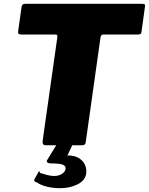

<svg xmlns="http://www.w3.org/2000/svg" viewBox="-20 -762 781 1007"><path d="M93 -725Q95 -735 99 -738.5Q103 -742 116 -742H724Q737 -742 739.5 -738Q742 -734 740 -725L722 -594Q721 -586 716.5 -583.5Q712 -581 702 -581H525Q515 -581 512 -577.5Q509 -574 507 -565L430 -19Q429 -8 424 -4Q419 0 411 0H223Q210 0 206 -6Q202 -12 204 -26L281 -569Q282 -581 271 -581H92Q72 -581 75 -597ZM432 148Q427 185 386.5 205Q346 225 296 225Q260 225 227.5 217.5Q195 210 172 194Q165 193 161.5 188.5Q158 184 160 179L183 138Q185 133 187 137.5Q189 142 190 145Q208 151 227.5 156Q247 161 264 161Q288 161 305 150Q322 139 324 123Q326 109 310 102Q294 95 245 95Q235 95 229 90.5Q223 86 227 78L278 -5H361L336 49Q333 53 331 53Q329 53 331 53Q372 53 395 68Q418 83 426.5 104.5Q435 126 432 148Z"/></svg>

Font: Libre Franklin Black
Style: Italic
Weight: 900
Italic angle: -8°
Designer: Pablo Impallari, Rodrigo Fuenzalida, Nhung Nguyen
Foundry: Impallari Type
Version: Version 3.000